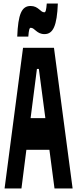

<svg xmlns="http://www.w3.org/2000/svg" viewBox="-20 -1072 440 1092"><path d="M102 0 130 -220H261L290 0H393L287 -800H111L6 0ZM141 -864C144 -901 147 -914 155 -914C178 -914 188 -878 233 -878C282 -878 304 -925 309 -1052H246C243 -1015 240 -1002 232 -1002C209 -1002 199 -1038 154 -1038C103 -1038 83 -991 78 -864ZM154 -400 190 -680H201L238 -400Z"/></svg>

Font: Yard Headline
Style: Regular
Weight: 400
Monospace: yes
Designer: Roman Shamin
Foundry: Evil Martians
Version: Version 1.000